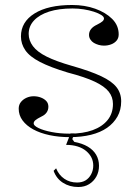

<svg xmlns="http://www.w3.org/2000/svg" viewBox="-20 -535 562 770"><path d="M260 15Q216 15 178.5 7Q141 -1 113.5 -16Q86 -31 70.5 -52Q55 -73 55 -99Q55 -115 64 -126Q73 -137 86.5 -143Q100 -149 115 -149Q130 -149 143.5 -144Q157 -139 165.5 -130Q174 -121 174 -107Q174 -94 167 -84Q160 -74 147 -68Q129 -59 122 -53Q115 -47 115 -40Q115 -31 134.5 -21.5Q154 -12 187 -5.5Q220 1 259 1Q313 1 351.5 -13Q390 -27 411.5 -53.5Q433 -80 433 -118Q433 -146 416 -167.5Q399 -189 360 -207.5Q321 -226 252 -244Q182 -265 140.5 -286.5Q99 -308 81.5 -333.5Q64 -359 64 -389Q64 -447 118.5 -481Q173 -515 269 -515Q320 -515 362 -500Q404 -485 430 -459Q456 -433 456 -397Q456 -382 447.5 -372Q439 -362 425.5 -357Q412 -352 397 -352Q386 -352 375.5 -355Q365 -358 356.5 -363Q348 -368 342.5 -376.5Q337 -385 337 -395Q337 -421 369 -436Q385 -444 391 -449.5Q397 -455 397 -461Q397 -468 386 -475Q375 -482 356.5 -488Q338 -494 316 -497.5Q294 -501 271 -501Q216 -501 177 -488.5Q138 -476 116.5 -453Q95 -430 95 -399Q95 -373 112 -350Q129 -327 167 -308Q205 -289 268 -271Q342 -250 385.5 -229.5Q429 -209 447.5 -185Q466 -161 466 -129Q466 -94 451 -67.5Q436 -41 409.5 -22.5Q383 -4 345 5.5Q307 15 260 15ZM294 215Q259 215 232.5 198Q206 181 195 150L205 140Q216 167 238 182Q260 197 289 197Q309 197 323 188.5Q337 180 345.5 164Q354 148 354 129Q354 112 347 97.5Q340 83 326 71Q312 59 291.5 52.5Q271 46 245 46L263 0H278L270 23L278 34Q310 40 332 53Q354 66 365.5 85.5Q377 105 377 130Q377 154 366.5 173Q356 192 337.5 203.5Q319 215 294 215Z"/></svg>

Font: Kalnia ExtraLight
Style: Regular
Weight: 250
Designer: Frida Medrano
Foundry: Frida Medrano
Version: Version 1.105